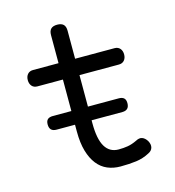

<svg xmlns="http://www.w3.org/2000/svg" viewBox="-107 -795 814 895"><g transform="rotate(-15 300.0 -347.5)"><path d="M121 -233Q104 -233 95.5 -241.5Q87 -250 87 -267Q87 -284 95.5 -291.5Q104 -299 121 -299H210V-451H87Q70 -451 60.5 -462Q51 -473 51 -490.5Q51 -508 60.5 -519Q70 -530 87 -530H210V-665Q210 -686 220 -695.5Q230 -705 250 -705Q270 -705 280 -695.5Q290 -686 290 -665V-530H480Q497 -530 506.5 -519Q516 -508 516 -490.5Q516 -473 506.5 -462Q497 -451 480 -451H290V-299H439Q455 -299 463.5 -291.5Q472 -284 472 -267Q472 -250 463.5 -241.5Q455 -233 439 -233H290V-218Q290 -142 312 -105.5Q334 -69 377 -69Q401 -69 421.5 -72.5Q442 -76 465 -87Q483 -97 496.5 -92Q510 -87 520 -71Q530 -53 526 -38Q522 -23 505 -15Q475 1 441.5 5.5Q408 10 365 10Q331 10 302.5 -2Q274 -14 253.5 -40Q233 -66 221.5 -105.5Q210 -145 210 -200V-233Z"/></g></svg>

Font: Maple Mono Normal NL Light
Style: Regular
Weight: 300
Monospace: yes
Designer: subframe7536
Version: Version 7.000